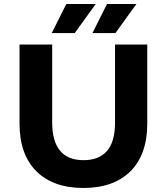

<svg xmlns="http://www.w3.org/2000/svg" viewBox="-20 -921 828 953"><path d="M77 -308V-700H239V-314Q239 -126 395 -126Q471 -126 511 -171.5Q551 -217 551 -314V-700H711V-308Q711 -154 627.5 -71Q544 12 394 12Q244 12 160.5 -71Q77 -154 77 -308ZM309 -901H455L351 -757H237ZM511 -901H657L553 -757H439Z"/></svg>

Font: Montserrat-Bold
Style: Bold
Weight: 700
Version: Version 7.200